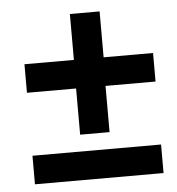

<svg xmlns="http://www.w3.org/2000/svg" viewBox="-45 -607 600 650"><g transform="rotate(-5 254.5 -282.0)"><path d="M215 -154V-311H48V-408H216V-564H317V-408H485V-311H315V-154ZM48 0V-97H485V0Z"/></g></svg>

Font: Source Sans 3
Style: Bold Italic
Weight: 700
Italic angle: -11°
Designer: Paul D. Hunt
Foundry: Adobe
Version: Version 3.052;hotconv 1.1.0;makeotfexe 2.6.0